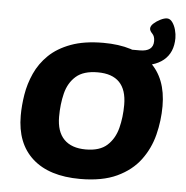

<svg xmlns="http://www.w3.org/2000/svg" viewBox="-49 -696 728 752"><g transform="rotate(5 315.0 -320.0)"><path d="M293 8Q171 8 105.5 -51Q40 -110 40 -219Q40 -259 47 -302Q54 -345 72.5 -386Q91 -427 124.5 -459.5Q158 -492 210.5 -511.5Q263 -531 338 -531Q460 -531 525 -472.5Q590 -414 590 -304Q590 -247 576 -191.5Q562 -136 528.5 -91Q495 -46 437.5 -19Q380 8 293 8ZM305 -109Q360 -109 389 -135.5Q418 -162 429 -204.5Q440 -247 440 -296Q440 -414 326 -414Q270 -414 240.5 -388Q211 -362 200.5 -319.5Q190 -277 190 -228Q190 -169 219.5 -139Q249 -109 305 -109ZM475 -456 421 -514H482Q535 -514 535 -555Q535 -574 525 -584Q515 -594 515 -603Q515 -613 526 -623Q537 -633 552 -640.5Q567 -648 578 -648Q590 -648 599 -635.5Q608 -623 612.5 -606Q617 -589 617 -574Q617 -517 580 -486.5Q543 -456 475 -456Z"/></g></svg>

Font: Asap Semi Expanded Semi Expanded Regular
Style: Bold Italic
Weight: 700
Width: 6
Italic angle: -6°
Designer: Pablo Cosgaya
Foundry: Omnibus-Type
Version: Version 3.001; ttfautohint (v1.8.4.7-5d5b)